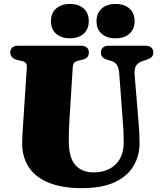

<svg xmlns="http://www.w3.org/2000/svg" viewBox="-20 -931 806 970"><path d="M601 -310 582.5 -559Q580.5 -587.5 570.5 -603Q560.5 -618.5 539.5 -624L525.5 -628Q506 -633.5 498 -642.2Q490 -651 490 -666.5Q490 -681.5 500.2 -690.8Q510.5 -700 529 -700H715Q734 -700 744.2 -690.8Q754.5 -681.5 754.5 -666.5Q754.5 -651 745.8 -642.8Q737 -634.5 718.5 -628.5L705 -624Q676 -615 667 -598.2Q658 -581.5 660 -554L680 -312.5Q682.5 -286 683.8 -260.5Q685 -235 685 -207.5Q685 -143 654 -91.5Q623 -40 558.8 -10.2Q494.5 19.5 394 19.5Q293 19.5 226 -8Q159 -35.5 125.5 -86.5Q92 -137.5 92 -207Q92 -215.5 92.5 -228.5Q93 -241.5 94.2 -264Q95.5 -286.5 98 -322.5L115.5 -590.5Q116.5 -605 110.8 -612.2Q105 -619.5 87.5 -623.5L67.5 -628Q32 -636.5 32 -666.5Q32 -681.5 42.2 -690.8Q52.5 -700 71.5 -700H389.5Q408.5 -700 418.8 -690.8Q429 -681.5 429 -666.5Q429 -651 420.5 -642Q412 -633 393.5 -628.5L372.5 -623.5Q360 -620.5 354.2 -613Q348.5 -605.5 347.5 -591L330.5 -319.5Q328.5 -289 328 -263Q327.5 -237 327.5 -219.5Q327.5 -134.5 360.8 -97.2Q394 -60 452.5 -60Q499.5 -60 533.8 -78.2Q568 -96.5 586.5 -130Q605 -163.5 605 -210Q605 -245.5 603.8 -267.8Q602.5 -290 601 -310ZM333 -737.5Q289.5 -737.5 263.5 -760.5Q237.5 -783.5 237.5 -824Q237.5 -864.5 263.5 -887.8Q289.5 -911 333 -911Q377.5 -911 403 -887.8Q428.5 -864.5 428.5 -824Q428.5 -784.5 403 -761Q377.5 -737.5 333 -737.5ZM563.5 -737.5Q519.5 -737.5 493.5 -760.5Q467.5 -783.5 467.5 -824Q467.5 -864 493.5 -887.5Q519.5 -911 563.5 -911Q608.5 -911 634.2 -887.8Q660 -864.5 660 -824Q660 -784.5 634.2 -761Q608.5 -737.5 563.5 -737.5Z"/></svg>

Font: Fraunces Black
Style: Regular
Weight: 900
Version: Version 1.000;[b76b70a41]